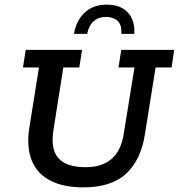

<svg xmlns="http://www.w3.org/2000/svg" viewBox="-20 -798 771 828"><path d="M339 10Q252 10 195.5 -20Q139 -50 116.5 -107Q94 -164 106 -244L148 -507H79L91 -583H334L322 -507H253L211 -240Q197 -157 231 -117Q265 -77 349 -77Q420 -77 461.5 -113Q503 -149 514 -223L560 -507H491L503 -583H731L720 -507H651L605 -219Q588 -109 524.5 -49.5Q461 10 339 10ZM299 -652Q309 -710 345.5 -744Q382 -778 440 -778Q483 -778 510.5 -761Q538 -744 550 -715Q562 -686 559 -652H503Q506 -690 487.5 -707.5Q469 -725 437 -725Q405 -725 384 -706.5Q363 -688 356 -652Z"/></svg>

Font: Rokkitt Medium
Style: Italic
Weight: 500
Italic angle: -9°
Designer: Vernon Adams
Foundry: Vernon Adams
Version: Version 3.103